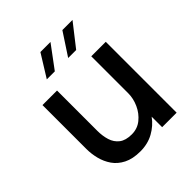

<svg xmlns="http://www.w3.org/2000/svg" viewBox="-203 -873 1017 1017"><g transform="rotate(-45 305.5 -364.5)"><path d="M264.5 9.5Q208 9.5 170.2 -9.8Q132.5 -29 111 -60.2Q89.5 -91.5 80.2 -128.8Q71 -166 71 -201.5V-531H180V-229Q180 -190.5 190 -158.2Q200 -126 225.2 -106.2Q250.5 -86.5 296 -86.5Q338.5 -86.5 370 -112Q401.5 -137.5 419 -176Q436.5 -214.5 436.5 -253.5V-531H545V0H436.5V-78.5Q408 -39 364.2 -14.8Q320.5 9.5 264.5 9.5ZM183.5 -611 262 -737.5H337.5L243.5 -611ZM343.5 -611 426.5 -737.5H502.5L403.5 -611Z"/></g></svg>

Font: Epilogue Medium
Style: Regular
Weight: 500
Designer: Tyler Finck
Foundry: Etcetera Type Co
Version: Version 2.111; ttfautohint (v1.8.3)